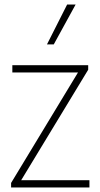

<svg xmlns="http://www.w3.org/2000/svg" viewBox="-20 -828 442 848"><path d="M29 0V-20L324.5 -508H34.5V-540H369.5V-520L73.5 -32H375V0ZM187.5 -632 276.5 -808H314L217.5 -632Z"/></svg>

Font: Encode Sans Semi Condensed Thin
Style: Regular
Weight: 100
Width: 4
Designer: Multiple Designers
Foundry: Impallari Type
Version: Version 3.000; ttfautohint (v1.8.3) -l 8 -r 50 -G 200 -x 14 